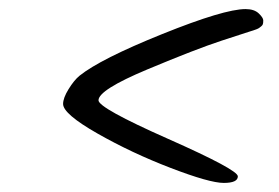

<svg xmlns="http://www.w3.org/2000/svg" viewBox="-20 -528 614 423"><path d="M521 -508Q540 -508 550 -498.5Q560 -489 560 -483Q560 -477 559 -474.5Q558 -472 555.5 -470Q553 -468 551 -466.5Q549 -465 545 -463.5Q541 -462 538 -461Q535 -460 530 -458.5Q525 -457 468.5 -438.5Q412 -420 304.5 -375Q197 -330 197 -307Q197 -290 350.5 -222Q504 -154 504 -139.5Q504 -125 473 -125Q442 -125 356 -158Q270 -191 194.5 -234Q119 -277 119 -299Q119 -312 131 -331.5Q143 -351 155 -361Q201 -398 337.5 -453Q474 -508 521 -508Z"/></svg>

Font: Kalam Light
Style: Regular
Weight: 300
Version: Version 2.001;PS 1.0;hotconv 1.0.79;makeotf.lib2.5.61930; tt